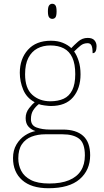

<svg xmlns="http://www.w3.org/2000/svg" viewBox="-20 -758 550 1018"><path d="M237 240Q146 240 97.5 197Q49 154 49 80Q49 39 67 8.5Q85 -22 112.5 -40Q140 -58 168 -63Q146 -70 131 -86.5Q116 -103 116 -132Q116 -161 134 -184Q152 -207 164 -216Q121 -239 103 -282.5Q85 -326 85 -372Q85 -446 128 -494Q171 -542 250 -542Q286 -542 313 -531Q340 -520 358 -503Q372 -518 394 -537.5Q416 -557 445 -557Q470 -557 481 -544Q492 -531 492 -513Q492 -496 487 -486Q482 -476 471 -476Q471 -505 465 -517Q459 -529 445 -529Q423 -529 407.5 -516.5Q392 -504 373 -485Q387 -466 397 -435Q407 -404 407 -364Q407 -289 367.5 -242.5Q328 -196 250 -196Q238 -196 216 -199Q194 -202 186 -206Q169 -193 156.5 -174Q144 -155 144 -126Q144 -93 174 -82Q204 -71 244 -71H313Q384 -71 421 -37.5Q458 -4 458 65Q458 144 402.5 192Q347 240 237 240ZM241 215Q304 215 346 197.5Q388 180 409 147Q430 114 430 66Q430 1 399.5 -22.5Q369 -46 311 -46H220Q180 -46 147.5 -33.5Q115 -21 96 7Q77 35 77 82Q77 117 92.5 147.5Q108 178 144 196.5Q180 215 241 215ZM247 -221Q288 -221 317.5 -234.5Q347 -248 363 -280Q379 -312 379 -365Q379 -419 363.5 -452.5Q348 -486 318.5 -501.5Q289 -517 247 -517Q208 -517 178 -501Q148 -485 130.5 -451.5Q113 -418 113 -364Q113 -290 151 -255.5Q189 -221 247 -221ZM257 -658Q247 -658 240.5 -666Q234 -674 234 -698Q234 -721 240.5 -729.5Q247 -738 257 -738Q268 -738 274 -729.5Q280 -721 280 -698Q280 -674 274 -666Q268 -658 257 -658Z"/></svg>

Font: Noto Rashi Hebrew Thin
Style: Regular
Weight: 250
Version: Version 1.006